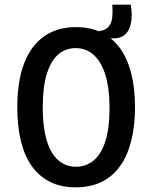

<svg xmlns="http://www.w3.org/2000/svg" viewBox="-20 -789 649 822"><path d="M455 -625 378 -632 380 -654Q422 -654 439.5 -669.5Q457 -685 460 -711Q463 -737 461 -769H540Q548 -718 539.5 -684.5Q531 -651 509.5 -636.5Q488 -622 455 -625ZM304 13Q240 13 193 -11Q146 -35 115 -79.5Q84 -124 69 -187Q54 -250 54 -329Q54 -443 84 -519.5Q114 -596 170.5 -634.5Q227 -673 305 -673Q367 -673 414 -650Q461 -627 493 -583.5Q525 -540 541.5 -476Q558 -412 558 -330Q558 -250 542 -186.5Q526 -123 494.5 -78.5Q463 -34 415.5 -10.5Q368 13 304 13ZM305 -75Q349 -75 381.5 -102.5Q414 -130 431.5 -185.5Q449 -241 449 -326Q449 -410 431.5 -467Q414 -524 381.5 -553.5Q349 -583 304 -583Q261 -583 229.5 -556Q198 -529 180.5 -473Q163 -417 163 -330Q163 -264 173 -216Q183 -168 201.5 -137Q220 -106 246.5 -90.5Q273 -75 305 -75Z"/></svg>

Font: Bricolage Grotesque SemiCondensed Medium
Style: Regular
Weight: 500
Width: 4
Designer: Mathieu Triay
Foundry: Atelier Triay
Version: Version 1.001;gftools[0.9.33.dev8+g029e19f]